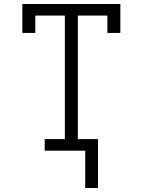

<svg xmlns="http://www.w3.org/2000/svg" viewBox="-20 -755 715 962"><path d="M407 187V0H204V-58H305V-677H157V-590H92V-735H583V-590H518V-677H370V-58H471V187Z"/></svg>

Font: Iosevka Etoile Light
Style: Regular
Weight: 300
Designer: Belleve Invis
Foundry: Belleve Invis
Version: Version 25.0.1; ttfautohint (v1.8.4)